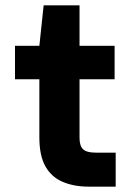

<svg xmlns="http://www.w3.org/2000/svg" viewBox="-20 -697 505 717"><path d="M311 0Q257 0 215 -17.5Q173 -35 150 -75Q127 -115 127 -184V-401H36V-526H127L143 -677H277V-526H408V-401H277V-182Q277 -152 290.5 -139.5Q304 -127 337 -127H412V0Z"/></svg>

Font: DM Sans 9pt Black
Style: Regular
Weight: 900
Version: Version 4.004;gftools[0.9.30]